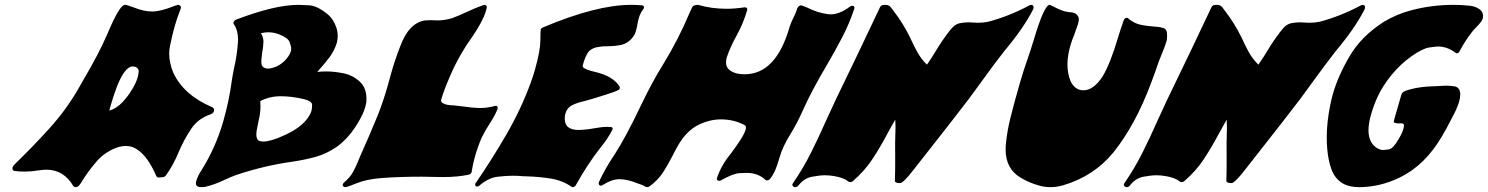

<svg xmlns="http://www.w3.org/2000/svg" viewBox="-20 -770 6122 790"><path d="M290 0Q285.2 0 281.7 -4.4Q242.2 -71.8 170.9 -71.8Q156.7 -71.8 137.7 -68.8Q108.9 -64 81.1 -64Q59.1 -64 38.1 -66.9Q31.7 -68.8 31.2 -76.2V-78.1Q31.2 -80.1 31.7 -82Q33.2 -86.9 43.5 -97.2Q115.7 -167 182.9 -241.2Q250 -315.4 299.3 -399.4Q312 -422.9 325.7 -445.8Q385.7 -546.9 422.4 -631.8Q472.2 -750 493.7 -750Q502.4 -750 534.7 -737.8Q572.8 -722.7 606.4 -722.7Q640.1 -722.7 695.3 -744.6Q710 -750 712.9 -750Q717.8 -750 721.7 -746.1Q724.6 -743.2 724.6 -739.3Q724.6 -736.8 723.6 -734.4Q709 -697.8 698.2 -660.2Q689.5 -629.9 679.2 -579.6Q676.3 -564.5 676.3 -548.8Q676.3 -512.2 692.4 -472.2Q734.9 -378.9 854 -328.6Q860.8 -324.7 860.8 -317.4Q860.8 -314.9 860.4 -312.5Q857.4 -303.7 845.7 -299.3Q795.4 -282.7 766.1 -239Q736.8 -195.3 714.8 -143.6Q692.4 -88.9 662.6 -48.3Q656.7 -41 648.9 -41L633.8 -39.6Q626 -39.6 623 -45.9Q586.9 -129.9 540 -157.7Q521.5 -169.4 497.6 -169.4Q483.4 -169.4 467.3 -165Q414.1 -147.5 378.9 -107.4Q343.8 -67.4 315.4 -21L309.1 -11.2Q301.3 0 290 0ZM429.7 -314.9Q458.5 -322.8 483.2 -348.9Q507.8 -375 522 -399.9Q539.6 -427.7 546.4 -451.7Q548.8 -460.4 550.3 -473.1Q550.8 -474.6 550.8 -476.6Q550.8 -487.3 539.1 -494.1Q532.7 -496.6 526.4 -496.6Q507.3 -496.6 487.8 -467.8Q461.9 -428.7 434.6 -333.5Z M1084.5 -487.8Q1094.7 -487.8 1112.8 -494.4Q1130.9 -501 1149.9 -518.6Q1171.4 -540 1176.8 -559.1Q1178.2 -563.5 1178.2 -568.8Q1178.2 -579.6 1171.4 -597.2Q1164.6 -614.7 1127.9 -628.9Q1106.4 -637.2 1084 -637.2Q1068.8 -637.2 1053.7 -633.3Q1063.5 -618.2 1064 -598.6Q1063.5 -577.1 1058.1 -548.8Q1055.2 -522.5 1055.2 -514.6V-513.7Q1055.2 -487.8 1084.5 -487.8ZM1064.5 -187.5Q1076.7 -187.5 1099.1 -193.8Q1121.6 -200.2 1142.1 -210Q1207.5 -237.8 1238.8 -274.9Q1256.3 -295.9 1261.7 -314.5Q1263.7 -322.3 1264.2 -337.9V-338.4Q1264.2 -353.5 1231.9 -361.8Q1181.2 -374 1134.3 -374Q1089.8 -374 1050.8 -354Q1051.8 -343.8 1051.8 -333Q1051.8 -303.7 1043.9 -272.9L1038.6 -245.6Q1034.7 -229 1034.7 -216.8Q1034.7 -197.3 1044.9 -190.9Q1053.7 -187.5 1064.5 -187.5ZM809.1 0Q786.1 0 786.1 -15.1V-18.1Q786.6 -22.5 788.1 -27.3Q793.9 -46.9 810.1 -71.3Q867.7 -163.6 898.4 -270Q922.9 -355.5 933.6 -437Q937 -459.5 942.9 -488.8Q954.6 -539.1 958.5 -589.8Q959.5 -598.6 959.5 -606.9Q959.5 -646 942.4 -669.9Q940.4 -672.9 940.4 -675.8Q940.4 -676.8 940.9 -678.2Q942.9 -684.6 950.7 -689Q1110.8 -750 1207 -750Q1215.8 -750 1251.2 -748.3Q1286.6 -746.6 1331.5 -708.5Q1352.1 -689.9 1363.3 -658.2Q1369.6 -640.1 1369.6 -622.1Q1369.6 -607.9 1365.7 -593.3Q1356 -562.5 1337.4 -536.6Q1321.8 -515.1 1285.6 -474.1Q1304.7 -476.1 1322.8 -476.1Q1354.5 -476.1 1393.8 -468.3Q1433.1 -460.4 1462.9 -431.6Q1487.8 -406.7 1487.8 -363.3Q1487.8 -356.4 1487.3 -348.6Q1485.4 -339.4 1482.9 -329.6Q1472.2 -292.5 1440.4 -244.9Q1408.7 -197.3 1366.7 -166.5Q1322.3 -136.2 1276.6 -124Q1231 -111.8 1184.6 -105Q1067.9 -88.9 951.2 -49.8Q929.7 -42 904.8 -30.3Q862.3 -9.8 823.2 -1Q815.4 0 809.1 0Z M1400.4 0Q1397.9 0 1394.5 -2Q1390.1 -3.9 1390.1 -8.3Q1390.1 -9.8 1390.6 -11.7Q1391.6 -16.1 1397 -20.3Q1402.3 -24.4 1417.7 -40.8Q1433.1 -57.1 1454.6 -109.4Q1458.5 -119.1 1462.4 -128.4Q1500.5 -212.9 1535.2 -297.9Q1558.6 -357.9 1575.2 -417L1590.3 -471.7Q1605.5 -524.9 1626.5 -578.6Q1662.1 -675.8 1728.5 -686Q1740.2 -687 1752 -687L1780.3 -686Q1809.6 -686 1840.3 -695.3Q1870.1 -706.5 1899.4 -720.2Q1934.6 -737.3 1970.2 -749.5L1974.6 -750Q1978 -750 1980.5 -747.1Q1982.9 -744.6 1982.9 -740.7Q1982.9 -739.3 1981.9 -735.4Q1981 -731.4 1979.5 -725.1Q1966.8 -682.1 1922.4 -617.7Q1868.2 -542 1833.5 -460.9L1826.7 -444.8Q1808.1 -402.8 1795.4 -360.4Q1794.9 -358.4 1794.9 -356.9Q1794.9 -349.6 1801.8 -345.7Q1816.9 -336.4 1847.2 -336.4L1884.3 -332Q1926.8 -325.7 1957.5 -325.7Q1985.8 -325.7 2015.6 -334L2019.5 -334.5Q2024.9 -334.5 2026.9 -330.6Q2027.8 -328.6 2027.8 -325.7Q2027.8 -323.2 2026.9 -320.3L2026.4 -318.8Q2012.2 -287.1 1992.2 -257.3Q1975.6 -231 1961.9 -203.6Q1946.3 -167.5 1936 -131.3Q1925.8 -97.2 1920.9 -63L1920.4 -62Q1918.5 -53.7 1908.7 -51.3Q1863.3 -41.5 1802.7 -41.5Q1780.8 -41.5 1759 -42.2Q1737.3 -43 1715.3 -43Q1624.5 -43 1552.2 -37.6Q1488.3 -32.7 1448.5 -16.4Q1408.7 0 1400.4 0Z M2336.4 0Q2334 0 2332 -1.5Q2293.5 -27.8 2245.6 -35.4Q2197.8 -43 2147 -44.4Q2139.2 -44.4 2131.8 -44.9Q2115.7 -46.9 2088.4 -46.9Q2063 -46.9 2026.6 -42.7Q1990.2 -38.6 1951.2 -5.4Q1947.8 -2.4 1943.8 -2.4Q1942.9 -2.4 1940.2 -2.9Q1937.5 -3.4 1936 -6.3Q1935.1 -8.8 1935.1 -11.2V-12.7L1936.5 -15.6Q2004.4 -114.3 2064.5 -218.3Q2124.5 -322.3 2163.1 -428.2Q2172.9 -454.1 2180.2 -480Q2203.1 -560.5 2203.4 -602.3Q2203.6 -644 2205.1 -648.9Q2206.5 -653.8 2212.9 -656.7Q2433.6 -750 2576.2 -750Q2599.6 -750 2622.1 -748Q2627.9 -747.1 2629.4 -742.2Q2629.9 -741.2 2629.9 -740.2Q2629.9 -738.8 2629.4 -737.3Q2628.9 -734.9 2626.5 -731.9Q2614.3 -715.8 2608.4 -695.8Q2605 -683.6 2603 -671.1Q2601.1 -658.7 2597.7 -647Q2596.7 -644 2594 -635Q2591.3 -626 2580.6 -612.8Q2561.5 -591.3 2538.6 -585.9Q2511.2 -579.6 2474.6 -579.6Q2452.6 -579.6 2430.7 -574.7Q2406.2 -566.9 2396.7 -550Q2387.2 -533.2 2382.3 -516.6L2377.9 -501.5Q2377.4 -500 2377.4 -498.5Q2377.4 -493.2 2384.3 -489.3Q2394.5 -482.4 2426.3 -474.6Q2502 -457.5 2528.8 -414.6Q2530.3 -412.6 2530.3 -409.7Q2530.3 -408.2 2529.8 -406.7L2528.8 -403.3Q2526.9 -396.5 2444.3 -371.6Q2425.8 -366.2 2407.7 -360.4Q2397 -356.9 2384.3 -354Q2357.9 -348.6 2334.5 -337.4Q2313.5 -327.1 2306.6 -303.2L2305.2 -298.3Q2303.7 -289.1 2303.7 -281.7Q2303.7 -257.8 2318.1 -246.6Q2332.5 -235.4 2359.4 -235.4Q2387.2 -235.4 2425.3 -242.2Q2455.6 -248 2479 -248Q2487.3 -248 2495.1 -247.1Q2500.5 -246.6 2500.5 -240.7Q2500.5 -239.3 2500 -236.8L2499 -234.4Q2478 -195.3 2449.7 -161.1Q2397.9 -95.2 2349.1 -7.8Q2344.2 0 2336.4 0Z M2643.6 0Q2637.7 0 2631.3 -4.4Q2627.4 -6.8 2624 -8.3Q2613.3 -11.7 2603 -15.6Q2561.5 -32.7 2528.8 -32.7Q2497.6 -32.7 2460.9 -9.3Q2455.6 -5.9 2451.7 -5.9Q2448.7 -5.9 2446.8 -7.8Q2443.4 -10.3 2443.4 -15.1Q2443.4 -17.1 2443.8 -19.5L2444.3 -21Q2470.7 -78.1 2506.8 -131.3Q2555.2 -205.6 2616.7 -335.4Q2664.1 -434.1 2708 -504.4Q2771 -606.9 2815.9 -713.9L2826.7 -737.3Q2830.6 -746.1 2838.4 -748Q2846.2 -750 2851.6 -750L2854.5 -749.5Q2908.7 -733.9 2968.3 -733.9Q3004.4 -733.9 3042 -739.7H3044.9Q3054.7 -739.7 3054.7 -731.9Q3054.7 -730 3054.2 -728Q3038.6 -673.8 3010.3 -622.6Q2985.8 -579.1 2970.2 -533.7Q2967.3 -522.5 2967.3 -513.2Q2967.3 -493.7 2981 -482.4Q3003.4 -464.4 3043.5 -464.4Q3173.3 -464.4 3229 -659.7Q3235.4 -679.2 3245.6 -699.2Q3255.9 -719.2 3260.7 -736.3Q3262.7 -741.7 3268.6 -745.6Q3272.5 -748 3276.4 -748Q3279.3 -748 3304.7 -737.3Q3343.3 -717.8 3385.7 -711.9Q3391.6 -710.9 3397.5 -710.9Q3434.6 -710.9 3477.1 -742.7Q3481.9 -746.1 3486.3 -746.1Q3495.6 -746.1 3495.6 -738.8Q3495.6 -736.8 3495.1 -734.4Q3475.1 -673.3 3444.3 -614.5Q3413.6 -555.7 3379.4 -497.6Q3321.3 -399.4 3285.6 -320.8Q3261.2 -264.6 3232.4 -218.3Q3200.7 -168.5 3186.5 -118.7Q3180.2 -96.7 3171.9 -75.2Q3163.6 -53.7 3148.4 -33.7Q3143.1 -27.8 3135.3 -27.8Q3132.3 -27.8 3130.4 -29.3Q3099.1 -58.6 3052.7 -58.6Q3049.8 -58.6 3023.4 -57.6Q2997.1 -56.6 2945.3 -27.3Q2941.9 -25.9 2939 -25.9Q2936 -25.9 2932.6 -28.3Q2929.7 -30.3 2929.7 -34.7Q2929.7 -36.1 2930.2 -38.1Q2944.3 -81.5 2974.6 -122.1Q2982.9 -131.3 3012.5 -173.3Q3042 -215.3 3048.3 -237.3Q3049.3 -241.7 3049.3 -245.1Q3049.3 -251.5 3045.4 -254.4Q3000.5 -278.8 2946.3 -278.8Q2900.4 -278.8 2855 -256.8Q2809.6 -234.9 2775.9 -181.6Q2760.3 -155.8 2747.1 -128.9Q2729.5 -93.8 2708.3 -61Q2687 -28.3 2652.8 -3.4Q2647.9 0 2643.6 0Z M3252.4 0Q3245.6 0 3242.2 -4.9Q3240.2 -7.3 3240.2 -10.3Q3240.2 -11.2 3240.7 -12.7Q3241.7 -14.6 3243.2 -17.1Q3284.7 -77.1 3316.9 -141.6Q3349.1 -206.1 3377.9 -271.5Q3398.9 -317.9 3420.4 -363.3Q3511.2 -549.8 3600.6 -739.7Q3605.5 -749.5 3614.7 -749.5L3622.1 -750Q3637.2 -750 3644.5 -741.2Q3650.9 -731.9 3658.2 -723.1Q3696.3 -673.3 3724.1 -616.7Q3738.3 -585 3754.2 -556.2Q3770 -527.3 3793.9 -503.9Q3814.5 -533.2 3832.5 -563.5Q3855.5 -602.1 3883.3 -638.2Q3893.1 -651.4 3902.8 -660.6Q3912.6 -669.9 3927.7 -674.3Q3946.8 -678.2 3965.8 -678.2Q3975.6 -678.2 3985.1 -677.2Q3994.6 -676.3 4004.4 -676.3Q4024.9 -676.3 4046.9 -680.7Q4132.8 -703.6 4215.8 -748Q4220.2 -750 4223.1 -750Q4227.5 -750 4230.5 -747.1Q4232.9 -744.1 4232.9 -739.7Q4232.9 -736.8 4231.4 -732.4Q4191.9 -654.3 4111.3 -558.6Q4065.4 -499.5 4022 -439Q3993.7 -399.4 3964.4 -360.4Q3888.7 -261.7 3832.5 -190.7Q3776.4 -119.6 3736.3 -68.1Q3696.3 -16.6 3683.1 -16.6Q3662.6 -16.6 3662.1 -25.9Q3663.6 -68.8 3663.3 -107.4Q3663.1 -146 3663.1 -182.6Q3664.6 -218.3 3664.6 -243.2Q3664.6 -264.2 3663.6 -277.8Q3646.5 -248.5 3630.4 -218.3Q3602.5 -165.5 3570.1 -116Q3537.6 -66.4 3488.8 -24.4Q3484.4 -20.5 3478.5 -20.5Q3474.6 -20.5 3471.7 -22.5Q3452.6 -38.6 3412.6 -45.4Q3393.6 -48.8 3374.5 -48.8Q3352.5 -48.8 3320.6 -42.7Q3288.6 -36.6 3265.1 -6.8Q3259.8 0 3252.4 0Z M4302.7 0Q4279.3 0 4259.8 -5.4Q4214.8 -17.1 4179.2 -39.1Q4117.7 -75.7 4117.7 -155.3Q4117.7 -169.9 4119.6 -185.5Q4125 -235.4 4138.2 -288.1Q4152.8 -346.2 4175.3 -424.8Q4192.9 -485.4 4208 -527.3Q4221.7 -566.4 4233.4 -605.5Q4276.4 -750 4298.8 -750L4301.3 -749.5Q4335 -732.4 4346.7 -728Q4366.2 -720.2 4389.2 -719.2Q4409.7 -717.3 4418 -698.7Q4418.9 -695.3 4418.9 -690.9Q4418.9 -683.6 4416 -672.4Q4414.6 -668.5 4400.4 -627.9Q4390.6 -605.5 4384.3 -583Q4372.1 -541 4372.1 -504.4Q4372.1 -468.3 4384.3 -437.5Q4402.3 -398.4 4438 -398.4Q4479 -398.4 4516.6 -455.1Q4548.3 -507.8 4579.6 -613.8Q4591.3 -651.9 4603.5 -686Q4607.4 -696.8 4616.7 -696.8Q4621.6 -696.8 4624 -692.4Q4647.9 -673.3 4673.6 -668Q4699.2 -662.6 4745.1 -659.2Q4755.4 -658.2 4766.1 -654.8Q4778.8 -650.9 4781.2 -637.2Q4782.2 -629.4 4782.2 -622.1Q4782.2 -610.8 4779.8 -601.1Q4774.9 -584 4766.6 -563.5Q4749 -522.9 4731 -468.3L4716.3 -428.7Q4651.4 -254.9 4561 -142.6Q4480.5 -44.9 4355 -7.8Q4328.6 0 4302.7 0Z M4616.2 0Q4609.4 0 4606 -4.9Q4604 -7.3 4604 -10.3Q4604 -11.2 4604.5 -12.7Q4605.5 -14.6 4606.9 -17.1Q4648.4 -77.1 4680.7 -141.6Q4712.9 -206.1 4741.7 -271.5Q4762.7 -317.9 4784.2 -363.3Q4875 -549.8 4964.4 -739.7Q4969.2 -749.5 4978.5 -749.5L4985.8 -750Q5001 -750 5008.3 -741.2Q5014.6 -731.9 5022 -723.1Q5060.1 -673.3 5087.9 -616.7Q5102.1 -585 5117.9 -556.2Q5133.8 -527.3 5157.7 -503.9Q5178.2 -533.2 5196.3 -563.5Q5219.2 -602.1 5247.1 -638.2Q5256.8 -651.4 5266.6 -660.6Q5276.4 -669.9 5291.5 -674.3Q5310.5 -678.2 5329.6 -678.2Q5339.4 -678.2 5348.9 -677.2Q5358.4 -676.3 5368.2 -676.3Q5388.7 -676.3 5410.6 -680.7Q5496.6 -703.6 5579.6 -748Q5584 -750 5586.9 -750Q5591.3 -750 5594.2 -747.1Q5596.7 -744.1 5596.7 -739.7Q5596.7 -736.8 5595.2 -732.4Q5555.7 -654.3 5475.1 -558.6Q5429.2 -499.5 5385.7 -439Q5357.4 -399.4 5328.1 -360.4Q5252.4 -261.7 5196.3 -190.7Q5140.1 -119.6 5100.1 -68.1Q5060.1 -16.6 5046.9 -16.6Q5026.4 -16.6 5025.9 -25.9Q5027.3 -68.8 5027.1 -107.4Q5026.9 -146 5026.9 -182.6Q5028.3 -218.3 5028.3 -243.2Q5028.3 -264.2 5027.3 -277.8Q5010.3 -248.5 4994.1 -218.3Q4966.3 -165.5 4933.8 -116Q4901.4 -66.4 4852.5 -24.4Q4848.1 -20.5 4842.3 -20.5Q4838.4 -20.5 4835.4 -22.5Q4816.4 -38.6 4776.4 -45.4Q4757.3 -48.8 4738.3 -48.8Q4716.3 -48.8 4684.3 -42.7Q4652.3 -36.6 4628.9 -6.8Q4623.5 0 4616.2 0Z M5579.1 0H5574.2Q5525.4 0 5497.6 -20Q5469.7 -40 5457.3 -76.2Q5444.8 -112.3 5440.9 -158.7Q5439 -181.2 5439 -204.6Q5439 -267.1 5453.6 -338.9Q5458 -361.3 5464.4 -383.8Q5485.8 -458.5 5533.7 -539.8Q5581.5 -621.1 5673.8 -680.2Q5727.1 -712.4 5789.6 -728.5Q5873 -750 5960.4 -750Q5995.1 -750 6025.9 -746.6Q6049.8 -744.6 6067.9 -731.9Q6082 -721.7 6082 -704.1Q6082 -698.7 6080.6 -692.9Q6076.2 -679.7 6053.7 -657.7Q6046.4 -650.4 6041 -644Q6008.3 -603 5985.4 -558.6Q5981.4 -550.8 5973.6 -550.8Q5971.2 -550.8 5969.2 -552.7Q5935.1 -578.6 5897 -578.6Q5888.7 -578.6 5861.1 -574.7Q5833.5 -570.8 5787.8 -538.6Q5742.2 -506.3 5705.3 -461.2Q5668.5 -416 5647.5 -370.1Q5631.8 -335.9 5621.1 -297.9Q5610.8 -262.2 5610.8 -234.4Q5610.8 -195.3 5631.3 -172.4Q5650.4 -152.8 5673.3 -152.8Q5678.2 -152.8 5695.1 -155.5Q5711.9 -158.2 5734.9 -197.8L5735.8 -199.7Q5749.5 -222.2 5753.9 -238.3Q5755.9 -244.6 5756.8 -253.9V-254.4Q5756.8 -262.7 5744.1 -262.7L5735.8 -262.2Q5728.5 -262.2 5722.2 -263.7Q5714.8 -264.6 5714.8 -270.5Q5714.8 -272 5715.3 -273.9L5745.6 -378.9Q5747.6 -386.2 5751.7 -389.6Q5755.9 -393.1 5762.2 -396Q5814 -414.6 5891.1 -415.5Q5915.5 -416.5 5916.5 -417Q5923.8 -417.5 5931.2 -417.5Q5945.8 -417.5 5964.8 -414.6Q5983.9 -411.6 5987.8 -390.1Q5988.3 -386.2 5988.3 -382.3Q5988.3 -367.2 5983.4 -351.1Q5975.1 -322.3 5952.6 -281.7L5947.8 -272.5Q5932.1 -241.2 5914.1 -210.9Q5844.2 -90.3 5739.3 -39.6Q5662.6 -2 5579.1 0Z"/></svg>

Font: Weird Comic
Style: Italic
Weight: 400
Italic angle: -16°
Designer: GGBotNet
Foundry: GGBotNet
Version: 0.80